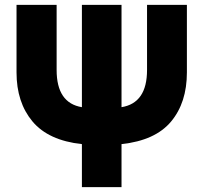

<svg xmlns="http://www.w3.org/2000/svg" viewBox="-20 -564 838 790"><path d="M480 206H317V29Q179 14 113.5 -64.5Q48 -143 48 -266V-544H213V-276Q213 -140 317 -123V-544H480V-123Q585 -140 585 -276V-544H749V-266Q749 -142 684 -64Q619 14 480 29Z"/></svg>

Font: Repo
Style: ExtraBold
Weight: 800
Designer: Stefan Peev
Foundry: Context Ltd
Version: Version 001.000